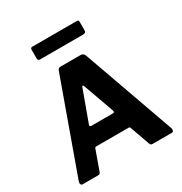

<svg xmlns="http://www.w3.org/2000/svg" viewBox="-213 -1105 1196 1261"><g transform="rotate(-30 385.5 -474.0)"><path d="M48 0Q39 0 35 -8Q31 -16 35 -29L284 -722Q288 -733 293 -737.5Q298 -742 310 -742H460Q482 -742 490 -720L737 -27Q740 -19 737 -9.5Q734 0 725 0H578Q563 0 559 -14L507 -160Q506 -165 503.5 -168Q501 -171 494 -171H250Q240 -171 237 -161L184 -13Q182 -7 177.5 -3.5Q173 0 163 0H48ZM453 -304Q467 -304 462 -321L378 -555Q375 -561 371.5 -561Q368 -561 365 -554L280 -321Q273 -304 289 -304ZM564 -934V-869Q564 -850 541 -850H217Q207 -850 203 -854.5Q199 -859 199 -868V-932Q199 -948 212 -948H551Q564 -948 564 -934Z"/></g></svg>

Font: Libre Franklin
Style: Bold
Weight: 700
Designer: Pablo Impallari, Rodrigo Fuenzalida, Nhung Nguyen
Foundry: Impallari Type
Version: Version 3.000